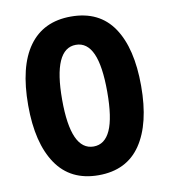

<svg xmlns="http://www.w3.org/2000/svg" viewBox="-82 -795 774 876"><g transform="rotate(-10 304.5 -357.5)"><path d="M566 -358Q566 -183 500.5 -86.5Q435 10 305 10Q175 10 109 -87.5Q43 -185 43 -359Q43 -539 110 -632Q177 -725 305 -725Q436 -725 501 -629Q566 -533 566 -358ZM200 -358Q200 -123 305 -123Q357 -123 383 -180.5Q409 -238 409 -358Q409 -478 383 -536Q357 -594 305 -594Q200 -594 200 -358Z"/></g></svg>

Font: Noto Sans Gurmukhi ExtraCondensed ExtraBold
Style: Regular
Weight: 800
Width: 2
Designer: Jelle Bosma - Monotype Design Team
Foundry: Monotype Imaging Inc.
Version: Version 2.004; ttfautohint (v1.8.4.7-5d5b)